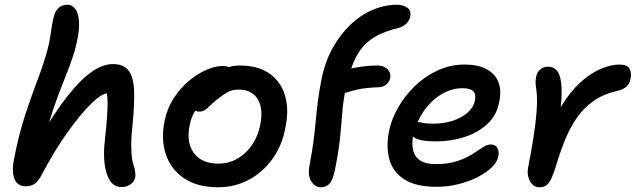

<svg xmlns="http://www.w3.org/2000/svg" viewBox="-20 -780 2688 812"><path d="M88 8Q66 8 52.5 -5.5Q39 -19 35.5 -45.5Q32 -72 40 -111Q60 -214 87 -295.5Q114 -377 139.5 -444Q165 -511 180 -567Q189 -599 192.5 -624.5Q196 -650 199.5 -672Q203 -694 209 -714Q213 -732 227 -746Q241 -760 266 -760Q286 -760 300 -740Q314 -720 314.5 -677.5Q315 -635 296 -566Q280 -512 254.5 -450Q229 -388 204 -314.5Q179 -241 162 -153L141 -186Q211 -305 267 -375.5Q323 -446 369.5 -477.5Q416 -509 457 -509Q504 -509 524.5 -480.5Q545 -452 547 -398Q549 -344 542 -268Q535 -205 535 -167.5Q535 -130 538.5 -108Q542 -86 549 -69Q551 -60 552 -50Q553 -40 552 -30Q548 -12 532 -0.5Q516 11 494 11Q463 11 445.5 -15.5Q428 -42 422.5 -86.5Q417 -131 423 -183Q430 -244 432.5 -282Q435 -320 435 -344Q435 -368 432 -385Q408 -383 364.5 -340.5Q321 -298 265.5 -220.5Q210 -143 152 -33Q138 -9 123 -0.5Q108 8 88 8Z M902 12Q816 12 760 -25Q704 -62 682 -125.5Q660 -189 676 -268Q687 -322 715 -365Q743 -408 779.5 -438.5Q816 -469 854 -485Q892 -501 923 -501Q936 -501 946.5 -497Q957 -493 963 -485Q969 -477 966 -463Q960 -437 946 -417Q932 -397 897 -384Q865 -370 841.5 -351Q818 -332 803 -307Q788 -282 782 -249Q767 -176 800.5 -132Q834 -88 904 -88Q968 -88 1017 -133.5Q1066 -179 1081 -254Q1094 -322 1069.5 -361.5Q1045 -401 989 -401Q960 -401 940 -389Q920 -377 895 -357Q877 -342 866 -331Q855 -320 845.5 -314Q836 -308 822 -308Q806 -308 796 -320.5Q786 -333 792 -360Q796 -384 816.5 -409.5Q837 -435 866 -456Q895 -477 928 -490Q961 -503 993 -503Q1071 -503 1119.5 -469Q1168 -435 1185.5 -375.5Q1203 -316 1187 -240Q1173 -164 1131.5 -107Q1090 -50 1031 -19Q972 12 902 12Z M1337 12Q1312 12 1296 -13.5Q1280 -39 1290 -86Q1301 -144 1306.5 -188Q1312 -232 1315.5 -270.5Q1319 -309 1324 -349.5Q1329 -390 1339 -441Q1354 -518 1387 -577Q1420 -636 1463.5 -677Q1507 -718 1557.5 -739Q1608 -760 1660 -760Q1683 -760 1701.5 -748Q1720 -736 1715 -709Q1711 -692 1698.5 -680Q1686 -668 1666 -662Q1607 -648 1568 -625.5Q1529 -603 1505 -570Q1481 -537 1466.5 -493.5Q1452 -450 1440 -394Q1431 -349 1427.5 -302Q1424 -255 1418 -196.5Q1412 -138 1396 -59Q1387 -17 1373 -2.5Q1359 12 1337 12ZM1409 -381Q1390 -381 1377.5 -391.5Q1365 -402 1369 -419Q1374 -441 1391 -458.5Q1408 -476 1435 -484Q1473 -493 1507.5 -498Q1542 -503 1576 -503Q1594 -503 1607 -496Q1620 -489 1626.5 -477Q1633 -465 1630 -448Q1626 -433 1614 -422.5Q1602 -412 1581 -411Q1525 -409 1492.5 -401.5Q1460 -394 1441.5 -387.5Q1423 -381 1409 -381Z M1826 10Q1739 10 1690.5 -21Q1642 -52 1627 -105Q1612 -158 1625 -224Q1635 -275 1663.5 -325Q1692 -375 1735 -416.5Q1778 -458 1831.5 -482.5Q1885 -507 1945 -507Q2000 -507 2036 -488.5Q2072 -470 2087 -435Q2102 -400 2091 -348Q2081 -293 2041.5 -256Q2002 -219 1944.5 -200.5Q1887 -182 1823 -182Q1755 -182 1730.5 -199.5Q1706 -217 1710 -239Q1713 -251 1720.5 -257.5Q1728 -264 1743 -264Q1753 -264 1768.5 -260.5Q1784 -257 1813 -257Q1857 -257 1895 -269.5Q1933 -282 1957.5 -303.5Q1982 -325 1988 -353Q1994 -380 1982 -393.5Q1970 -407 1935 -407Q1899 -407 1865 -391Q1831 -375 1802.5 -346.5Q1774 -318 1754.5 -281Q1735 -244 1727 -203Q1721 -172 1727 -145Q1733 -118 1756 -102Q1779 -86 1822 -86Q1875 -86 1913 -98.5Q1951 -111 1976.5 -127.5Q2002 -144 2021 -156.5Q2040 -169 2055 -169Q2076 -169 2084 -153.5Q2092 -138 2087 -117Q2083 -95 2060 -72.5Q2037 -50 2001 -31.5Q1965 -13 1920 -1.5Q1875 10 1826 10Z M2261 12Q2244 12 2232 0.5Q2220 -11 2214.5 -31Q2209 -51 2214 -74Q2227 -141 2236.5 -201Q2246 -261 2249.5 -311Q2253 -361 2249 -395Q2245 -419 2245 -431.5Q2245 -444 2248 -458Q2252 -476 2265.5 -487Q2279 -498 2298 -498Q2320 -498 2334 -483Q2348 -468 2353 -432Q2358 -396 2352 -332Q2346 -268 2328 -172L2287 -182Q2316 -269 2354 -331Q2392 -393 2434.5 -431.5Q2477 -470 2520 -488.5Q2563 -507 2599 -507Q2634 -507 2643 -488.5Q2652 -470 2646 -444Q2644 -429 2631 -415.5Q2618 -402 2592 -396Q2534 -383 2492.5 -354.5Q2451 -326 2421.5 -284.5Q2392 -243 2370.5 -190.5Q2349 -138 2331 -77Q2320 -42 2310.5 -22.5Q2301 -3 2289.5 4.5Q2278 12 2261 12Z"/></svg>

Font: Shantell Sans Medium
Style: Italic
Weight: 500
Italic angle: -11°
Designer: Stephen Nixon, Anya Danilova, Shantell Martin
Foundry: Arrow Type
Version: Version 1.011;[c5ecc13dd]